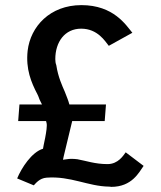

<svg xmlns="http://www.w3.org/2000/svg" viewBox="-20 -726 627 750"><path d="M112 -2C119 -9 134 -30 162 -32C256 -39 324 2 406 3C411 3 414 4 414 4C496 4 523 -53 541 -78L471 -131C462 -119 442 -85 400 -85C351 -85 316 -98 282 -104C265 -106 253 -106 241 -104L226 -102L229 -116C236 -144 249 -199 262 -253H389L394 -318H251C246 -337 240 -349 233 -368C223 -391 207 -425 200 -471C197 -479 196 -487 196 -495C196 -562 233 -614 297 -614C362 -614 391 -564 405 -547L497 -598C472 -628 424 -706 298 -706C175 -706 99 -622 88 -528C80 -456 102 -404 126 -358C131 -349 133 -339 137 -332L144 -318H56L51 -253H160L162 -245C167 -224 147 -147 148 -145C104 -132 64 -70 47 -29Z"/></svg>

Font: Bluebird
Style: Li
Weight: 300
Designer: Jasper
Foundry: Cannot Into Space Fonts
Version: Version 0.98